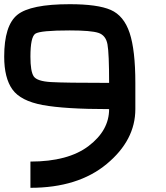

<svg xmlns="http://www.w3.org/2000/svg" viewBox="-20 -895 790 915"><path d="M125 -625Q125 -554.7 140.6 -531.2Q156.2 -507.8 222.7 -503.9Q289.1 -500 500 -500Q500 -640.6 492.2 -683.6Q484.4 -726.6 449.2 -738.3Q414.1 -750 312.5 -750Q171.9 -750 148.4 -734.4Q125 -718.8 125 -625ZM125 0V-125Q304.7 -125 402.3 -199.2Q500 -273.4 500 -375Q289.1 -375 183.6 -394.5Q78.1 -414.1 39.1 -468.8Q0 -523.4 0 -625Q0 -773.4 62.5 -824.2Q125 -875 312.5 -875Q445.3 -875 507.8 -847.7Q570.3 -820.3 597.7 -738.3Q625 -656.2 625 -500V-375Q625 -226.6 488.3 -113.3Q351.6 0 125 0Z"/></svg>

Font: CraftyPE
Style: Regular
Weight: 400
Designer: Erek Butcher
Foundry: Haunted Coop
Version: Version 0.018;April 4, 2024;FontCreator 15.0.0.2962 64-bit